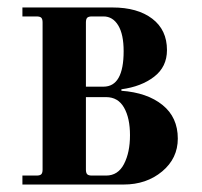

<svg xmlns="http://www.w3.org/2000/svg" viewBox="-20 -494 540 514"><path d="M210 -40V-234H264C285.3 -234 301.3 -224.7 312 -206C322.7 -187.3 328 -162.7 328 -132C328 -101.3 322.7 -75.7 312 -55C301.3 -34.3 285.3 -24 264 -24H226C220 -24 215.8 -25.2 213.5 -27.5C211.2 -29.8 210 -34 210 -40ZM210 -262V-434C210 -440 211.2 -444.2 213.5 -446.5C215.8 -448.8 220 -450 226 -450H257C273.7 -450 286.8 -442 296.5 -426C306.2 -410 311 -387 311 -357C311 -293.7 293 -262 257 -262ZM40 0H311C351.7 0 386 -11.7 414 -35C442 -58.3 456 -87.7 456 -123C456 -161 442.3 -191 415 -213C387.7 -235 351 -247.7 305 -251V-255C340.3 -259.7 369.5 -270.8 392.5 -288.5C415.5 -306.2 427 -330 427 -360C427 -396 413.8 -424 387.5 -444C361.2 -464 325.7 -474 281 -474H40V-450H78C84 -450 88.2 -448.8 90.5 -446.5C92.8 -444.2 94 -440 94 -434V-40C94 -34 92.8 -29.8 90.5 -27.5C88.2 -25.2 84 -24 78 -24H40Z"/></svg>

Font: Km Standard TT
Style: Bold
Weight: 700
Designer: Alexey Kryukov <alexios@thessalonica.org.ru>
Version: Version 2.0.2